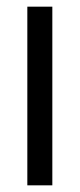

<svg xmlns="http://www.w3.org/2000/svg" viewBox="-20 -556 239 576"><path d="M62 0V-536H137V0Z"/></svg>

Font: Kosmopol Plus Jakarta Sans
Style: Regular
Weight: 400
Designer: Gumpita Rahayu
Foundry: Tokotype
Version: Version 2.006